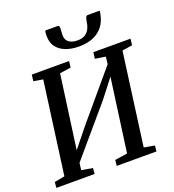

<svg xmlns="http://www.w3.org/2000/svg" viewBox="-170 -1112 1124 1242"><g transform="rotate(-20 392.0 -491.0)"><path d="M3 0 7 -39.5 77.5 -52.5 163.5 -688.5 99 -699.5 104.5 -743H361L356 -699.5L279.5 -688.5L204 -140L183 -150L314.5 -313.5L620 -675.5L583 -589L594.5 -688.5L522.5 -699.5L528.5 -743H784L779 -699.5L709 -688.5L623.5 -52.5L696.5 -39.5L692.5 0H418.5L423 -39.5L509 -52.5L584 -599.5L606.5 -593L481 -431.5L167.5 -63.5L203 -133L193.5 -52.5L270 -39.5L266.5 0ZM369 -981Q376.5 -981 379 -974.8Q381.5 -968.5 381 -959Q381 -949.5 379.8 -936.8Q378.5 -924 378.5 -914.5Q378 -883.5 399 -866.5Q420 -849.5 458.5 -849.5Q492 -849.5 512 -862.5Q532 -875.5 542.2 -897.2Q552.5 -919 556 -946Q558 -960 562.2 -970.8Q566.5 -981.5 577 -981.5H658Q658 -977.5 657.8 -973Q657.5 -968.5 656 -962Q647 -911 620.2 -877Q593.5 -843 551.8 -826Q510 -809 456 -809Q404.5 -809 364.8 -824Q325 -839 302.2 -869.2Q279.5 -899.5 280 -945.5Q280 -954.5 280.5 -963.5Q281 -972.5 284 -981Z"/></g></svg>

Font: Merriweather 28pt Medium
Style: Italic
Weight: 500
Italic angle: -7.8°
Version: Version 2.101